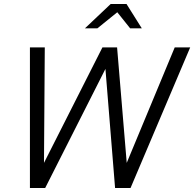

<svg xmlns="http://www.w3.org/2000/svg" viewBox="-20 -936 967 956"><path d="M129 0V-700H203L199 -125L490 -700H563L611 -125L850 -700H927L630 0H553L505 -593L205 0ZM403 -795 531 -916H610L686 -795H628L564 -875L465 -795Z"/></svg>

Font: Red Hat Display VF
Style: Italic
Weight: 300
Italic angle: -12°
Designer: Pentagram, MCKL
Foundry: Pentagram, MCKL
Version: Version 1.010